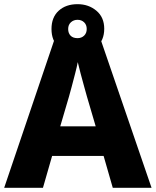

<svg xmlns="http://www.w3.org/2000/svg" viewBox="-20 -901 747 921"><path d="M521 0 477 -153H230L186 0H0L243 -717H461L707 0ZM397 -438Q392 -456 383.5 -486.5Q375 -517 366.5 -549Q358 -581 353 -603Q349 -581 340.5 -548.5Q332 -516 324 -485.5Q316 -455 311 -438L269 -295H439ZM352 -643Q296 -643 261.5 -674.5Q227 -706 227 -762Q227 -818 261.5 -849.5Q296 -881 352 -881Q405 -881 442.5 -849.5Q480 -818 480 -763Q480 -707 443 -675Q406 -643 352 -643ZM352 -718Q371 -718 383.5 -730Q396 -742 396 -762Q396 -782 383.5 -794Q371 -806 352 -806Q333 -806 320 -794Q307 -782 307 -762Q307 -742 318.5 -730Q330 -718 352 -718Z"/></svg>

Font: Noto Sans Sinhala ExtraBold
Style: Regular
Weight: 800
Designer: Jelle Bosma - Monotype Design Team
Foundry: Monotype Imaging Inc.
Version: Version 2.006; ttfautohint (v1.8.4.7-5d5b)